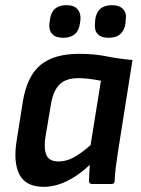

<svg xmlns="http://www.w3.org/2000/svg" viewBox="-20 -711 545 742"><path d="M149 11Q80 11 55.5 -36Q31 -83 44 -165L68 -317Q84 -416 136 -459.5Q188 -503 286 -503Q343 -503 390.5 -493.5Q438 -484 492 -479L436 -125Q431 -93 427.5 -65Q424 -37 423 -11Q423 0 411 0H335Q325 0 324 -11Q324 -25 325 -41.5Q326 -58 327 -74Q284 -33 238.5 -11Q193 11 149 11ZM207 -87Q235 -87 263.5 -102Q292 -117 330 -150L370 -399Q349 -403 326.5 -406Q304 -409 283 -409Q235 -409 210.5 -385Q186 -361 177 -309L155 -178Q149 -134 160 -110.5Q171 -87 207 -87ZM400 -565Q370 -565 357 -580Q344 -595 347 -621L348 -635Q355 -691 413 -691Q442 -691 456 -675.5Q470 -660 466 -635L465 -621Q457 -565 400 -565ZM224 -565Q195 -565 181.5 -580Q168 -595 171 -621L173 -635Q180 -691 237 -691Q266 -691 279.5 -675.5Q293 -660 291 -635L289 -621Q282 -565 224 -565Z"/></svg>

Font: Sofia Sans Semi Condensed
Style: Bold Italic
Weight: 700
Italic angle: -9°
Version: Version 4.100